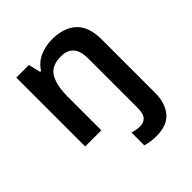

<svg xmlns="http://www.w3.org/2000/svg" viewBox="-215 -690 1068 1068"><g transform="rotate(-45 319.0 -156.0)"><path d="M398 240Q375 240 352.5 236.5Q330 233 315 228V127Q330 132 343.5 134.5Q357 137 374 137Q400 137 418 120Q436 103 436 53V-335Q436 -450 337 -450Q262 -450 233.5 -402Q205 -354 205 -265V0H78V-542H177L194 -471H202Q228 -513 273 -532.5Q318 -552 369 -552Q460 -552 512 -505Q564 -458 564 -354V67Q564 142 525 191Q486 240 398 240Z"/></g></svg>

Font: Noto Sans Meetei Mayek SemiBold
Style: Regular
Weight: 600
Designer: Monotype Design Team and Neelakash Kshetrimayum
Foundry: Monotype Imaging Inc.
Version: Version 2.002; ttfautohint (v1.8.4.7-5d5b)